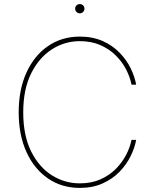

<svg xmlns="http://www.w3.org/2000/svg" viewBox="-20 -918 763 948"><path d="M374 9.8Q284.7 9.8 216.6 -37.1Q148.4 -84 110.4 -168Q72.3 -252 72.3 -363.3Q72.3 -475.1 110.4 -559.1Q148.4 -643.1 216.6 -690.2Q284.7 -737.3 374 -737.3Q438 -737.3 487.1 -715.3Q536.1 -693.4 570.6 -657.7Q605 -622.1 625.2 -580.6Q645.5 -539.1 652.3 -500H629.4Q622.1 -537.6 602.5 -575.4Q583 -613.3 551 -644.8Q519 -676.3 474.9 -695.6Q430.7 -714.8 374 -714.8Q299.3 -714.8 235.8 -674.1Q172.4 -633.3 133.5 -554.9Q94.7 -476.6 94.7 -363.3Q94.7 -249 133.5 -170.9Q172.4 -92.8 235.8 -52.7Q299.3 -12.7 374 -12.7Q430.7 -12.7 474.9 -32Q519 -51.3 550.8 -83Q582.5 -114.7 602.3 -152.6Q622.1 -190.4 629.4 -227.5H652.3Q645.5 -189 625.2 -147.5Q605 -106 570.6 -70.3Q536.1 -34.7 487.1 -12.5Q438 9.8 374 9.8ZM374 -852.1Q364.7 -852.1 357.9 -858.9Q351.1 -865.7 351.1 -875Q351.1 -884.8 357.9 -891.4Q364.7 -897.9 374 -897.9Q383.8 -897.9 390.4 -891.4Q397 -884.8 397 -875Q397 -865.7 390.4 -858.9Q383.8 -852.1 374 -852.1Z"/></svg>

Font: Inter Thin
Style: Regular
Weight: 250
Designer: Rasmus Andersson
Foundry: rsms
Version: Version 4.001;git-66647c0bb